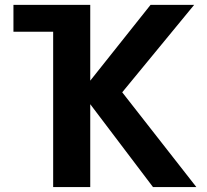

<svg xmlns="http://www.w3.org/2000/svg" viewBox="-20 -752 834 774"><path d="M34.2 -732.4H343.8V-426.8L586.9 -732.4H762.7L472.7 -379.9L771.5 2H596.7L343.8 -332V2H194.3V-624H34.2Z"/></svg>

Font: Nasu
Style: Bold
Weight: 700
Designer: Ryoko NISHIZUKA (kana &amp; ideographs); Paul D. Hunt (Latin, Greek &amp; Cyrillic); Wenlong ZHANG (bopomofo); Sandoll C
Version: Version 2014.1215